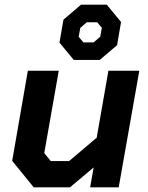

<svg xmlns="http://www.w3.org/2000/svg" viewBox="-20 -800 631 820"><path d="M32 -113 99 -498H231L169 -146L197 -112H275L393 -212L443 -498H575L487 0H365L380 -85L279 0H124ZM234 -618 251 -716 326 -780H436L497 -706L480 -607L406 -544H295ZM380 -619 408 -643 415 -681 395 -705H351L323 -681L316 -643L336 -619Z"/></svg>

Font: Chakra Petch
Style: Bold Italic
Weight: 700
Italic angle: -10°
Designer: Katatrad Aksorn Co.,Ltd.
Foundry: Cadson Demak Co.,Ltd.
Version: Version 1.000; ttfautohint (v1.6)